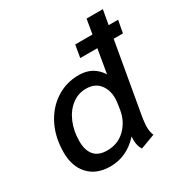

<svg xmlns="http://www.w3.org/2000/svg" viewBox="-171 -872 982 1020"><g transform="rotate(-30 320.5 -361.5)"><path d="M493 -129Q488 -94 488 -75Q488 -45 498 -22L409 11Q392 -12 392 -53Q392 -65 393 -72Q319 10 217 10Q133 10 85.5 -41Q38 -92 38 -178Q38 -270 74 -342Q110 -414 172.5 -454.5Q235 -495 312 -495Q400 -495 445 -423L470 -569H365L378 -645H484L499 -734H599L583 -645H641L627 -569H570ZM419 -292Q419 -344 391 -378.5Q363 -413 309 -413Q261 -413 222.5 -383.5Q184 -354 162 -302.5Q140 -251 140 -187Q140 -133 165.5 -102.5Q191 -72 245 -72Q311 -72 355.5 -115.5Q400 -159 411 -225L416 -259Q419 -276 419 -292Z"/></g></svg>

Font: Niramit Medium
Style: Italic
Weight: 500
Italic angle: -10°
Designer: Katatrad Aksorn Co.,Ltd.
Foundry: Cadson Demak Co.,Ltd.
Version: Version 1.000; ttfautohint (v1.6)